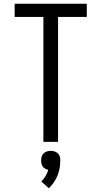

<svg xmlns="http://www.w3.org/2000/svg" viewBox="-20 -755 540 1022"><path d="M211 0V-665H58V-735H442V-665H289V0ZM240 247 200 211Q213 198 222.5 182Q232 166 237 149Q229 147 221 143Q213 139 208 132Q203 125 201 116Q199 107 199 99Q199 88 202 78Q205 68 212.5 61Q220 54 230 51Q240 48 250 48Q260 48 270 51Q280 54 287.5 61Q295 68 298 78Q301 88 301 99Q301 119 297.5 139.5Q294 160 286 179.5Q278 199 266.5 216Q255 233 240 247Z"/></svg>

Font: Iosevka www.saffi
Style: Regular
Weight: 400
Monospace: yes
Designer: Belleve Invis
Foundry: Belleve Invis
Version: Version 22.0.2; ttfautohint (v1.8.3)